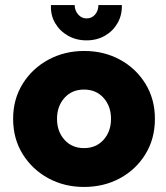

<svg xmlns="http://www.w3.org/2000/svg" viewBox="-20 -729 658 761"><path d="M313 12Q235 12 171.5 -22.5Q108 -57 70 -118Q32 -179 32 -258Q32 -336 70 -397Q108 -458 172 -492.5Q236 -527 314 -527Q392 -527 455.5 -492.5Q519 -458 556.5 -397Q594 -336 594 -258Q594 -179 556.5 -118Q519 -57 455.5 -22.5Q392 12 313 12ZM313 -142Q361 -142 390.5 -175Q420 -208 420 -258Q420 -308 390.5 -341Q361 -374 313 -374Q265 -374 235.5 -341Q206 -308 206 -258Q206 -208 235.5 -175Q265 -142 313 -142ZM323 -569Q282 -569 249.5 -587.5Q217 -606 198.5 -637.5Q180 -669 182 -709H276Q276 -688 289.5 -672Q303 -656 323 -656Q344 -656 357 -671.5Q370 -687 370 -709H463Q464 -669 446 -637.5Q428 -606 396 -587.5Q364 -569 323 -569Z"/></svg>

Font: MuseoModerno ExtraBold
Style: Regular
Weight: 800
Designer: Pablo Cosgaya, Héctor Gatti, Marcela Romero, and the Authors of The MuseoModerno Project.
Foundry: Omnibus-Type Team
Version: Version 1.001